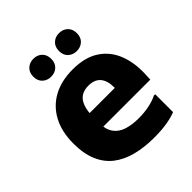

<svg xmlns="http://www.w3.org/2000/svg" viewBox="-207 -889 1037 1037"><g transform="rotate(-45 312.0 -370.5)"><path d="M374.4 10.8Q300.5 10.8 239.5 -4.9Q178.4 -20.6 134.6 -54.1Q90.8 -87.7 67.2 -142.6Q43.6 -197.6 43.6 -275.4Q43.6 -365.3 77.9 -429.5Q112.2 -493.7 175 -527.7Q237.8 -561.6 323.6 -561.6Q417.2 -561.6 476.1 -522.8Q535 -484 561.3 -416.2Q587.6 -348.4 583.2 -262.4L581.5 -226H152.4V-330H414.4V-335.2Q414.4 -385 391.7 -412.3Q369 -439.6 320.8 -439.6Q290 -439.6 267.3 -425.8Q244.6 -412 232.4 -379.5Q220.2 -347 220.2 -291.2V-258.6Q220.2 -206.1 241.6 -176.5Q263 -146.8 301.1 -134.6Q339.1 -122.4 389.6 -122.4Q436.4 -122.4 474.5 -131Q512.6 -139.6 533.6 -151.6H544.4V-15Q514.1 -3 472.7 3.9Q431.2 10.8 374.4 10.8ZM410.3 -615.6Q381.1 -615.6 361.5 -633.8Q341.9 -651.9 341.9 -683.7Q341.9 -715.5 361.5 -734Q381.1 -752.4 410.3 -752.4Q439.9 -752.4 459.3 -734.1Q478.7 -715.8 478.7 -683.8Q478.7 -651.8 459.3 -633.7Q439.9 -615.6 410.3 -615.6ZM214.3 -615.6Q185.1 -615.6 165.5 -633.8Q145.9 -651.9 145.9 -683.7Q145.9 -715.5 165.5 -734Q185.1 -752.4 214.3 -752.4Q243.9 -752.4 263.3 -734.1Q282.7 -715.8 282.7 -683.8Q282.7 -651.8 263.3 -633.7Q243.9 -615.6 214.3 -615.6Z"/></g></svg>

Font: Kufam
Style: Regular
Weight: 400
Designer: Wael Morcos, Artur Schmal
Foundry: Original Type
Version: Version 1.301; ttfautohint (v1.8.3)